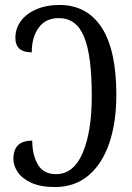

<svg xmlns="http://www.w3.org/2000/svg" viewBox="-20 -744 532 774"><path d="M34 -103Q34 -140 52.5 -158.5Q71 -177 110 -177Q110 -120 132.5 -81Q155 -42 206 -42Q277 -42 313.5 -128Q350 -214 350 -357Q350 -520 319 -595.5Q288 -671 217 -671Q164 -671 136 -632.5Q108 -594 108 -533Q42 -533 42 -591Q42 -629 64 -659Q86 -689 126.5 -706.5Q167 -724 220 -724Q330 -724 389.5 -633.5Q449 -543 449 -361Q449 -251 420.5 -167Q392 -83 336.5 -36.5Q281 10 202 10Q143 10 105.5 -7.5Q68 -25 51 -51Q34 -77 34 -103Z"/></svg>

Font: Noto Serif Cond
Style: Regular
Weight: 400
Width: 3
Designer: Monotype Design Team
Foundry: Monotype Imaging Inc.
Version: Version 1.001